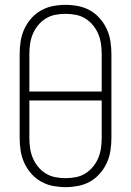

<svg xmlns="http://www.w3.org/2000/svg" viewBox="-20 -763 540 791"><path d="M250 8Q224 8 198 3Q172 -2 149 -15Q126 -28 108.5 -48Q91 -68 80 -92Q69 -116 65 -142.5Q61 -169 61 -195V-540Q61 -566 65 -592.5Q69 -619 80 -643Q91 -667 108.5 -687Q126 -707 149 -720Q172 -733 198 -738Q224 -743 250 -743Q276 -743 302 -738Q328 -733 351 -720Q374 -707 391.5 -687Q409 -667 420 -643Q431 -619 435 -592.5Q439 -566 439 -540V-195Q439 -169 435 -142.5Q431 -116 420 -92Q409 -68 391.5 -48Q374 -28 351 -15Q328 -2 302 3Q276 8 250 8ZM101 -386H399V-540Q399 -561 396 -582Q393 -603 385 -622.5Q377 -642 363 -659Q349 -676 331 -687Q313 -698 292 -702Q271 -706 250 -706Q229 -706 208 -702Q187 -698 169 -687Q151 -676 137 -659Q123 -642 115 -622.5Q107 -603 104 -582Q101 -561 101 -540ZM250 -29Q271 -29 292 -33Q313 -37 331 -48Q349 -59 363 -76Q377 -93 385 -112.5Q393 -132 396 -153Q399 -174 399 -195V-349H101V-195Q101 -174 104 -153Q107 -132 115 -112.5Q123 -93 137 -76Q151 -59 169 -48Q187 -37 208 -33Q229 -29 250 -29Z"/></svg>

Font: Iosevka Extralight
Style: Regular
Weight: 200
Monospace: yes
Designer: Belleve Invis
Foundry: Belleve Invis
Version: Version 32.0.1; ttfautohint (v1.8.4)